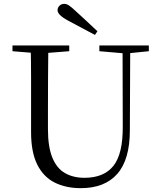

<svg xmlns="http://www.w3.org/2000/svg" viewBox="-20 -965 837 1001"><path d="M488 -802 475 -783Q440 -802 405.5 -820Q371 -838 336 -857Q305 -874 292.5 -887Q280 -900 280 -912Q280 -925 290 -935Q300 -945 315 -945Q327 -945 340.5 -936Q354 -927 377 -905Q403 -882 431 -855.5Q459 -829 488 -802ZM401 16Q324 16 265.5 -13Q207 -42 174.5 -106.5Q142 -171 142 -276V-391Q142 -476 142 -560.5Q142 -645 140 -728H232Q231 -645 230.5 -561Q230 -477 230 -391V-291Q230 -199 253 -143Q276 -87 319 -62.5Q362 -38 420 -38Q522 -38 571.5 -100.5Q621 -163 620 -306L619 -728H659L657 -286Q657 -133 591.5 -58.5Q526 16 401 16ZM45 -698V-728H341V-698L201 -687H180ZM498 -698V-728H756V-698L647 -687H626Z"/></svg>

Font: Noto Serif KR
Style: Regular
Weight: 400
Designer: Ryoko NISHIZUKA  (kana & ideographs); Frank Grießhammer (Latin, Greek & Cyrillic); Wenlong ZHANG  (bopomofo); Sandoll Co
Foundry: Adobe
Version: Version 2.003-H1;hotconv 1.1.1;makeotfexe 2.6.0